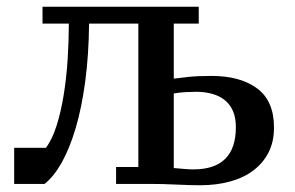

<svg xmlns="http://www.w3.org/2000/svg" viewBox="-20 -545 874 569"><path d="M495 -47Q509 -46 524 -44.5Q539 -43 553 -43Q679 -43 679 -168Q679 -198 669.5 -218Q660 -238 644 -250Q628 -262 606.5 -267.5Q585 -273 562 -273Q548 -273 530 -272Q512 -271 495 -268ZM495 -312Q514 -314 538 -317Q562 -320 607 -320Q692 -320 742 -283Q792 -246 792 -167Q792 -125 776 -93.5Q760 -62 731 -40Q702 -18 661.5 -7Q621 4 573 4Q543 4 503 2Q463 0 420 0H324V-50H390V-475H244Q243 -381 232.5 -303Q222 -225 204 -164.5Q186 -104 162.5 -62.5Q139 -21 112 0H22V-107H116Q135 -132 148 -173.5Q161 -215 169 -265Q177 -315 180.5 -369.5Q184 -424 184 -475H106V-525H569V-475H495Z"/></svg>

Font: PT Serif Caption
Style: Regular
Weight: 400
Designer: A.Korolkova, O.Umpeleva, V.Yefimov
Foundry: ParaType Ltd
Version: Version 1.000W OFL